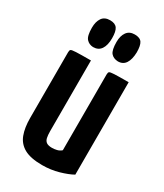

<svg xmlns="http://www.w3.org/2000/svg" viewBox="-179 -769 727 851"><g transform="rotate(30 184.0 -343.5)"><path d="M184 10Q125 10 92.5 -8Q60 -26 47 -60.5Q34 -95 34 -145V-481Q34 -491 38 -494.5Q42 -498 64.5 -499Q87 -500 140 -500V-138Q140 -118 143 -104.5Q146 -91 155.5 -84.5Q165 -78 184 -78Q195 -78 208 -81Q221 -84 231 -93V-481Q231 -491 235 -494.5Q239 -498 260 -499Q281 -500 333 -500V-27Q308 -13 268 -1.5Q228 10 184 10ZM118 -556Q97 -557 84 -571.5Q71 -586 71 -628Q71 -659 84 -678Q97 -697 125 -697Q151 -697 161.5 -682Q172 -667 172 -632Q172 -596 158.5 -576Q145 -556 118 -556ZM245 -556Q222 -557 209.5 -571.5Q197 -586 197 -628Q197 -659 210.5 -678Q224 -697 251 -697Q278 -697 288 -682Q298 -667 298 -632Q297 -596 284 -576Q271 -556 245 -556Z"/></g></svg>

Font: Yanone Kaffeesatz ExtraLight SemiBold
Style: Regular
Weight: 600
Version: Version 2.003